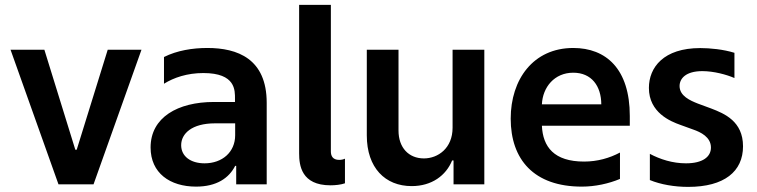

<svg xmlns="http://www.w3.org/2000/svg" viewBox="-20 -747 3067 778"><path d="M553.3 -545.5H416.5L290.8 -140.3H285.2L159.8 -545.5H22.7L217 0H359Z M774.5 9.2C858 9.2 908 -25.6 932.9 -74.9H937.1V0H1060.7V-330.3C1060.7 -509.2 942.1 -552.6 820.3 -552.6C760.3 -552.6 697.8 -542.6 644.5 -516V-407.7C684.3 -432.5 738.3 -451 804 -451C935.7 -451 932.2 -380.3 932.2 -345.9V-333.8H846.9C700.3 -333.8 590.2 -271.3 590.2 -149.5C590.2 -45.8 668.7 9.2 774.5 9.2ZM808.9 -85.2C752.5 -85.2 714.1 -113.6 714.1 -158.7C714.1 -205.6 757.5 -247.2 850.9 -247.2H932.9V-199.2C932.9 -130.3 880.3 -85.2 808.9 -85.2Z M1319.2 3.9C1338.8 3.9 1361.9 1.4 1377.8 -4.3V-104C1371.4 -100.9 1362.9 -99.1 1354.8 -99.1C1327.1 -99.1 1320.7 -116.5 1320.7 -133.5V-727.3H1192.1V-125.4C1192.1 -77.4 1201 3.9 1319.2 3.9Z M1813.9 -229.4C1813.9 -146.3 1754.6 -105.1 1697.8 -105.1C1636 -105.1 1594.8 -148.8 1594.8 -218V-545.5H1466.3V-198.2C1466.3 -67.1 1540.8 7.1 1648.1 7.1C1729.8 7.1 1787.3 -35.9 1812.1 -96.9H1817.8V0H1942.5V-545.5H1813.9Z M2532 -277C2532 -468 2435.7 -552.6 2302.9 -552.6C2140.6 -552.6 2049.4 -425.1 2049.4 -266.3C2049.4 -100.9 2143.1 9.2 2337.7 9.2C2391.3 9.2 2446.4 -2.8 2492.2 -22V-128.9C2450.3 -106.5 2400.9 -92.3 2346.9 -92.3C2225.1 -92.3 2179.7 -151.6 2175.8 -237.6H2532ZM2175.8 -324.2C2179 -393.8 2226.6 -452.4 2302.9 -452.4C2377.1 -452.4 2416.2 -398.4 2416.5 -324.2Z M2768.5 10.3C2915.5 10.3 2990.8 -52.6 2990.8 -154.1C2990.8 -256 2914.8 -286.9 2862.2 -307.2L2807.5 -327.4C2777 -339.5 2733.7 -358 2733.7 -398.4C2733.7 -427.9 2757.8 -458.8 2826 -458.8C2872.2 -458.8 2924.7 -444.6 2956 -430.8V-533C2911.6 -546.9 2857.2 -552.2 2817.5 -552.2C2669 -552.2 2609.4 -474.1 2609.4 -390.6C2609.4 -290.5 2697.4 -255 2736.5 -241.1L2789.4 -221.9C2818.9 -211.6 2860.8 -191.8 2860.8 -149.1C2860.8 -111.5 2827.4 -85.2 2759.6 -85.2C2705.3 -85.2 2654.5 -101.6 2613.3 -123.6V-17.4C2657 0.7 2713.1 10.3 2768.5 10.3Z"/></svg>

Font: TID UI Semi Bold
Style: Regular
Weight: 600
Designer: The TID Project Authors
Foundry: Bakken & Bæck
Version: Version 1.001;hotconv 1.0.109;makeotfexe 2.5.65596